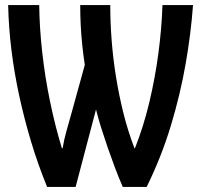

<svg xmlns="http://www.w3.org/2000/svg" viewBox="-20 -734 789 754"><path d="M165 0Q129 -88 102 -178Q75 -268 55.5 -358Q36 -448 25 -537Q14 -626 12 -714H134Q135 -625 146 -527Q157 -429 177 -333Q197 -237 223 -152H226Q231 -184 241 -219.5Q251 -255 260 -287L313 -479Q307 -519 303 -557.5Q299 -596 297 -635Q295 -674 295 -714H413Q413 -646 418.5 -575Q424 -504 435.5 -432.5Q447 -361 464.5 -290.5Q482 -220 508 -152H510Q544 -238 566.5 -332.5Q589 -427 602 -524.5Q615 -622 618 -714H738Q730 -603 709 -483Q688 -363 651 -240.5Q614 -118 556 0H462Q446 -37 431.5 -75.5Q417 -114 403.5 -153Q390 -192 378 -230Q366 -268 357 -304L277 0Z"/></svg>

Font: Noto Sans Display ExtraCondensed SemiBold
Style: Regular
Weight: 600
Width: 2
Designer: Monotype Design Team
Foundry: Monotype Imaging Inc.
Version: Version 2.003